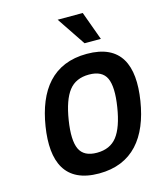

<svg xmlns="http://www.w3.org/2000/svg" viewBox="-135 -1027 956 1138"><g transform="rotate(-15 343.0 -458.0)"><path d="M442.3 -690C233.7 -690 129.3 -551.4 95.5 -338C61.9 -125.4 122.7 14 330.8 14C536 14 643.3 -122.1 677.5 -338C711.4 -552 651.7 -690 442.3 -690ZM535.5 -338C522.9 -258 502.3 -199.7 473.8 -163C445.3 -126.3 404.1 -108 350.1 -108C296.8 -108 261.5 -126.3 244.3 -163C227.1 -199.7 224.9 -258 237.5 -338C250.2 -418 270.8 -476.3 299.3 -513C327.7 -549.7 369 -568 423 -568C477 -568 512.4 -549.7 529.3 -513C546.1 -476.3 548.2 -418 535.5 -338ZM446.4 -754H546.4L482.3 -930H328.3Z"/></g></svg>

Font: Fog Sans
Style: It
Weight: 700
Foundry: Intel Corporation
Version: Version 1.00